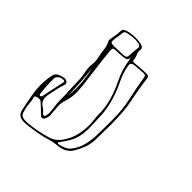

<svg xmlns="http://www.w3.org/2000/svg" viewBox="-227 -960 1215 1215"><g transform="rotate(45 380.0 -353.0)"><path d="M574 -154Q573 -117 560.5 -82.5Q548 -48 528 -14Q499 35 431 41Q394 44 361.5 54.5Q329 65 294 71Q268 75 241.5 79.5Q215 84 188 86Q154 88 136.5 77.5Q119 67 113 42Q99 -20 89 -82Q79 -144 86 -207Q87 -218 89 -229.5Q91 -241 94 -252Q99 -270 116.5 -279Q134 -288 156 -292Q173 -295 184 -285Q195 -275 190 -261Q180 -235 175 -208Q170 -181 164 -155Q157 -128 161.5 -104Q166 -80 199 -60Q206 -56 210.5 -50.5Q215 -45 220 -40Q223 -37 226 -34Q229 -31 234 -32Q239 -33 241 -36Q243 -39 244 -42Q249 -59 247.5 -76.5Q246 -94 244 -111Q238 -146 238.5 -182Q239 -218 236 -253Q234 -294 233.5 -334.5Q233 -375 224 -415Q218 -446 221.5 -476Q225 -506 218 -537Q211 -566 208.5 -596Q206 -626 191 -654Q189 -658 189 -662.5Q189 -667 190 -671Q192 -691 196 -710Q200 -729 200 -748Q199 -767 211 -774.5Q223 -782 244 -786Q270 -791 296 -791.5Q322 -792 349 -786Q374 -779 373 -762Q369 -741 378 -721.5Q387 -702 388 -682Q388 -674 395.5 -673Q403 -672 411 -673Q432 -675 452.5 -676.5Q473 -678 494 -679Q517 -680 524 -675Q531 -670 532 -653Q537 -610 544.5 -566.5Q552 -523 561 -480Q568 -445 571 -409.5Q574 -374 575 -339Q577 -293 575.5 -247Q574 -201 574 -154ZM350 -718Q351 -728 352 -738.5Q353 -749 354 -759Q354 -776 332 -779Q307 -783 282.5 -780.5Q258 -778 235 -772Q220 -769 218 -755Q217 -742 214.5 -727.5Q212 -713 210 -699Q207 -677 208.5 -668Q210 -659 222.5 -657.5Q235 -656 265 -657Q301 -658 318 -659Q335 -660 341 -665Q347 -670 347.5 -682Q348 -694 350 -718ZM366 -678Q362 -659 347.5 -653.5Q333 -648 314 -648Q304 -647 293.5 -646.5Q283 -646 273 -646Q252 -646 246 -641.5Q240 -637 241 -621Q246 -566 253 -511Q260 -456 267 -401Q275 -349 278 -296Q281 -243 264 -192Q255 -167 256.5 -141Q258 -115 260 -89Q262 -74 262.5 -59.5Q263 -45 256 -31Q254 -26 250.5 -20.5Q247 -15 239 -13Q230 -12 225 -17Q220 -22 215 -26Q202 -40 187.5 -53Q173 -66 159 -79Q151 -87 141.5 -86.5Q132 -86 121 -84Q102 -78 109 -62Q113 -52 114 -40.5Q115 -29 116 -18Q117 -5 120 9.5Q123 24 127 38Q132 59 145.5 67Q159 75 187 74Q232 71 275 62.5Q318 54 358 42Q380 35 395.5 23.5Q411 12 423 -3Q458 -50 470.5 -101Q483 -152 481 -205Q480 -225 477.5 -244.5Q475 -264 475 -283Q475 -342 459 -399.5Q443 -457 416 -512Q396 -552 384 -592.5Q372 -633 366 -678ZM559 -165Q560 -206 560.5 -247.5Q561 -289 561 -329Q561 -411 543 -492Q525 -573 512 -654Q509 -671 488 -668Q471 -667 453.5 -665.5Q436 -664 419 -663Q385 -660 389 -635Q393 -607 402 -579.5Q411 -552 424 -525Q443 -488 456.5 -449Q470 -410 479 -371Q489 -327 490.5 -283.5Q492 -240 494 -196Q496 -156 489.5 -116.5Q483 -77 462 -40Q453 -25 443 -10.5Q433 4 423 18Q422 20 420 23Q418 26 420 28Q423 32 427 31Q431 30 435 29Q458 24 476 15.5Q494 7 506 -8Q535 -45 545.5 -84.5Q556 -124 559 -165ZM239 -461Q246 -403 249.5 -345.5Q253 -288 254 -230Q261 -288 256.5 -345.5Q252 -403 239 -461ZM173 -263Q175 -269 173.5 -275Q172 -281 158 -279Q140 -278 127.5 -268Q115 -258 114 -244Q113 -212 115 -180Q117 -148 121 -116Q122 -112 122 -108.5Q122 -105 129 -104Q136 -103 138 -106.5Q140 -110 141 -114Q149 -152 157 -189Q165 -226 173 -263Z"/></g></svg>

Font: Rock 3D
Style: Regular
Weight: 400
Version: Version 1.000